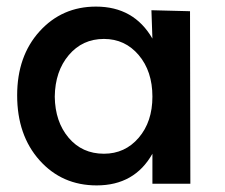

<svg xmlns="http://www.w3.org/2000/svg" viewBox="-20 -557 681 582"><path d="M439 -526 556 -523 557 0H442V-91Q388 5 273 5Q168 5 100 -71Q32 -147 32 -268Q32 -387 100 -462Q168 -537 271 -537Q386 -537 442 -440ZM295 -91Q359 -91 400.5 -139.5Q442 -188 442 -264Q442 -341 400.5 -390Q359 -439 295 -439Q230 -439 188.5 -390Q147 -341 146 -264Q147 -188 188 -139.5Q229 -91 295 -91Z"/></svg>

Font: Steamflix Grotesk
Style: Regular
Weight: 400
Designer: Julieta Ulanovsky
Foundry: Julieta Ulanovsky
Version: Version 4.000;PS 004.000;hotconv 1.0.88;makeotf.lib2.5.64775